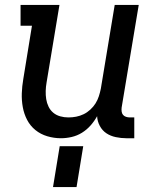

<svg xmlns="http://www.w3.org/2000/svg" viewBox="-20 -550 640 775"><path d="M226 8Q198 8 171 0Q144 -8 123 -25Q102 -42 89.5 -66Q77 -90 72 -117.5Q67 -145 68 -173.5Q69 -202 74 -231L109 -446H63V-530H220L168 -217Q165 -200 164.5 -183Q164 -166 166.5 -150Q169 -134 176 -119.5Q183 -105 195 -95Q207 -85 223 -80.5Q239 -76 256 -76Q272 -76 287.5 -79Q303 -82 317.5 -89Q332 -96 344.5 -107.5Q357 -119 365.5 -132.5Q374 -146 379 -161.5Q384 -177 387 -192L443 -530H540L471 -116Q470 -108 471 -100Q472 -92 476.5 -86.5Q481 -81 488.5 -78.5Q496 -76 504 -76H522V8H490Q469 8 447.5 3.5Q426 -1 409.5 -12Q393 -23 383 -41.5Q373 -60 372 -81Q361 -61 345.5 -43.5Q330 -26 310.5 -14Q291 -2 269 3Q247 8 226 8ZM194 205 221 40H316L289 205Z"/></svg>

Font: Iosevka Slab Medium Extended
Style: Italic
Weight: 500
Width: 7
Italic angle: -9°
Monospace: yes
Designer: Belleve Invis
Foundry: Belleve Invis
Version: Version 11.1.0; ttfautohint (v1.8.3)